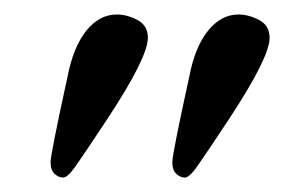

<svg xmlns="http://www.w3.org/2000/svg" viewBox="-20 -582 425 265"><path d="M309.1 -562Q323.2 -562 337.6 -554.4Q352.1 -546.9 352.1 -529.8Q352.1 -502.9 296.9 -418.9Q262.7 -367.2 252 -352.1Q241.2 -336.9 235.1 -336.9Q229 -336.9 223.4 -342Q217.8 -347.2 217.8 -358.2Q217.8 -369.1 241.2 -476.1Q249 -517.1 267.1 -539.6Q285.2 -562 309.1 -562ZM141.1 -562Q155.3 -562 169.7 -554.4Q184.1 -546.9 184.1 -529.8Q184.1 -502.9 128.9 -418.9Q94.7 -367.2 84 -352.1Q73.2 -336.9 67.1 -336.9Q61 -336.9 55.4 -342Q49.8 -347.2 49.8 -358.2Q49.8 -369.1 73.2 -476.1Q81.1 -517.1 99.1 -539.6Q117.2 -562 141.1 -562Z"/></svg>

Font: Linux Libertine O
Style: Regular
Weight: 400
Designer: Philipp H. Poll
Foundry: Philipp H. Poll
Version: Version 5.3.0